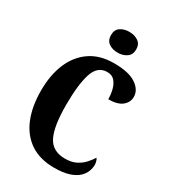

<svg xmlns="http://www.w3.org/2000/svg" viewBox="-224 -1048 1039 1169"><g transform="rotate(30 295.5 -463.0)"><path d="M349 10Q247 10 179.5 -36Q112 -82 78.5 -164.5Q45 -247 45 -358Q45 -467 79.5 -549Q114 -631 181.5 -677.5Q249 -724 348 -724Q452 -724 503 -689.5Q554 -655 554 -606Q554 -568 522.5 -542Q491 -516 426 -516Q426 -550 418 -582Q410 -614 391.5 -635.5Q373 -657 339 -657Q271 -657 246 -579Q221 -501 221 -358Q221 -207 255.5 -139Q290 -71 378 -71Q423 -71 454 -86.5Q485 -102 506.5 -125.5Q528 -149 542 -172Q548 -165 551.5 -152Q555 -139 555 -128Q555 -107 546 -83Q537 -59 515 -38Q493 -17 452.5 -3.5Q412 10 349 10ZM333 -790Q296 -790 270.5 -808Q245 -826 245 -863Q245 -901 270.5 -918.5Q296 -936 333 -936Q369 -936 395.5 -918.5Q422 -901 422 -863Q422 -826 395.5 -808Q369 -790 333 -790Z"/></g></svg>

Font: Noto Serif Thai ExtraCondensed Black
Style: Regular
Weight: 900
Width: 2
Designer: Monotype Design Team
Foundry: Monotype Imaging Inc.
Version: Version 2.002; ttfautohint (v1.8.4.7-5d5b)